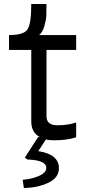

<svg xmlns="http://www.w3.org/2000/svg" viewBox="-20 -700 434 958"><path d="M360 -15Q315 0 251 0Q226 0 209 -4L171 54Q274 70 274 139Q274 187 221 212Q168 237 99 238L93 197Q137 194 174 178Q211 162 211 138Q211 99 117 96L104 86L170 -16H179Q136 -39 136 -94V-451H25V-525Q96 -525 116 -551.5Q136 -578 136 -680H212Q212 -643 211 -621Q210 -599 201 -568.5Q192 -538 175 -525H360V-451H212V-120Q212 -75 266 -75Q320 -75 360 -89Z"/></svg>

Font: Easer Grotesk Light
Style: Regular
Weight: 300
Designer: Boardeaser, Bonnie Shaver-Troup, Thomas Jockin
Foundry: Lexend
Version: Version 1.008;Glyphs 3.1.2 (3151)